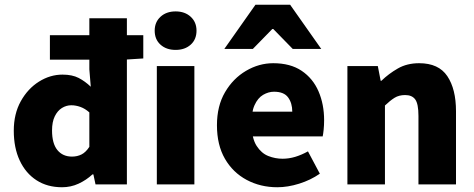

<svg xmlns="http://www.w3.org/2000/svg" viewBox="-20 -776 1996 808"><path d="M241 12Q179 12 133.5 -17.5Q88 -47 63 -100.5Q38 -154 38 -226Q38 -297 67.5 -350Q97 -403 144 -432.5Q191 -462 243 -462Q284 -462 311 -448Q338 -434 362 -411L356 -484V-699H514V0H382L373 -42H369Q343 -18 310.5 -3Q278 12 241 12ZM283 -117Q305 -117 323 -126Q341 -135 356 -158V-303Q338 -319 318.5 -326Q299 -333 280 -333Q259 -333 240.5 -321.5Q222 -310 210.5 -286.5Q199 -263 199 -227Q199 -172 221.5 -144.5Q244 -117 283 -117ZM190 -525V-628H583V-530L505 -525Z M640 0V-498H798V0ZM719 -566Q680 -566 655.5 -588Q631 -610 631 -647Q631 -683 655.5 -705.5Q680 -728 719 -728Q758 -728 782.5 -705.5Q807 -683 807 -647Q807 -610 782.5 -588Q758 -566 719 -566Z M1147 12Q1076 12 1018 -19Q960 -50 926.5 -108Q893 -166 893 -249Q893 -330 927 -388Q961 -446 1015.5 -478Q1070 -510 1130 -510Q1202 -510 1249.5 -478Q1297 -446 1320.5 -391.5Q1344 -337 1344 -270Q1344 -249 1342 -230Q1340 -211 1338 -202H1017L1015 -306H1210Q1210 -342 1192.5 -366Q1175 -390 1133 -390Q1110 -390 1087.5 -377Q1065 -364 1051 -333Q1037 -302 1039 -249Q1040 -193 1060 -162Q1080 -131 1109 -119.5Q1138 -108 1169 -108Q1196 -108 1222.5 -116Q1249 -124 1276 -139L1326 -45Q1287 -18 1239 -3Q1191 12 1147 12ZM924 -570 1055 -756H1201L1332 -570H1212L1130 -654H1126L1044 -570Z M1442 0V-498H1570L1582 -436H1585Q1616 -466 1654.5 -488Q1693 -510 1744 -510Q1826 -510 1862.5 -455.5Q1899 -401 1899 -308V0H1741V-288Q1741 -339 1727.5 -357.5Q1714 -376 1685 -376Q1659 -376 1640.5 -364.5Q1622 -353 1600 -332V0Z"/></svg>

Font: Mada ExtraBold
Style: Regular
Weight: 800
Designer: Khaled Hosny
Version: Version 1.5